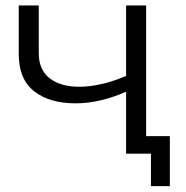

<svg xmlns="http://www.w3.org/2000/svg" viewBox="-20 -545 661 681"><path d="M247.8 -178.5Q155.3 -178.5 100.9 -221.5Q46.5 -264.4 46.5 -352.8V-525.5H117.5V-356.7Q117.5 -297 156.3 -267.1Q195.2 -237.3 260.9 -237.3Q300.9 -237.3 344.8 -247.9Q388.7 -258.5 433.5 -278.5L433.1 -222.2Q387.5 -201.5 340.5 -190Q293.5 -178.5 247.8 -178.5ZM427.3 0V-525.5H498.3V0ZM515.4 115.3V-19.3L533.6 0H427.3V-62.2H582.4V115.3Z"/></svg>

Font: Montserrat Thin
Style: Regular
Weight: 100
Designer: Julieta Ulanovsky
Foundry: Julieta Ulanovsky
Version: Version 9.000